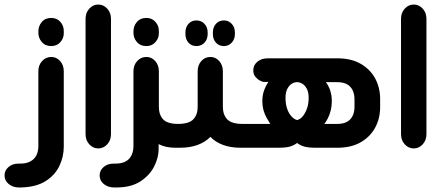

<svg xmlns="http://www.w3.org/2000/svg" viewBox="-117 -651 1946 846"><path d="M109 -448Q82 -448 67 -466Q52 -484 52 -507V-512Q52 -536 67 -554Q82 -572 109 -572Q134 -572 149.5 -554Q165 -536 164 -512V-507Q165 -484 149.5 -466Q134 -448 109 -448ZM-23 175H-34Q-60 175 -78.5 160Q-97 145 -97 122Q-97 100 -79.5 85Q-62 70 -37 70H-30Q-4 70 12 62.5Q28 55 36.5 44Q45 33 48.5 20Q52 7 52 -5V-337Q52 -364 68.5 -382Q85 -400 109 -400Q132 -400 148 -382Q164 -364 164 -337V-5Q164 40 144.5 80.5Q125 121 84 147Q43 173 -23 175Z M260 -568Q260 -595 276.5 -613Q293 -631 316 -631Q339 -631 355.5 -613Q372 -595 372 -568V-60Q372 -33 355.5 -15Q339 3 316 3Q293 3 276.5 -15Q260 -33 260 -60Z M528 -448Q501 -448 486 -466Q471 -484 471 -507V-512Q471 -536 486 -554Q501 -572 528 -572Q553 -572 568.5 -554Q584 -536 583 -512V-507Q584 -484 568.5 -466Q553 -448 528 -448ZM674 0H656Q634 0 615.5 -4Q597 -8 582 -16V6Q582 43 562.5 82Q543 121 502 148Q461 175 396 175H385Q359 175 340.5 160Q322 145 322 122Q322 100 339.5 85Q357 70 382 70H389Q415 70 431 63Q447 56 455.5 44.5Q464 33 467.5 20Q471 7 471 -5V-337Q471 -364 487.5 -382Q504 -400 528 -400Q551 -400 567 -382Q583 -364 583 -337V-180Q583 -146 601.5 -125.5Q620 -105 669 -105H674Z M748 -448Q727 -448 713.5 -463Q700 -478 700 -501V-508Q700 -531 713.5 -546Q727 -561 748 -561Q770 -561 784 -546Q798 -531 798 -508V-501Q798 -478 784 -463Q770 -448 748 -448ZM870 -448Q848 -448 834.5 -463Q821 -478 821 -501V-508Q821 -531 834.5 -546Q848 -561 870 -561Q890 -561 904 -546Q918 -531 918 -508V-501Q918 -478 904 -463Q890 -448 870 -448ZM956 -105V0H943Q899 0 865.5 -12.5Q832 -25 810 -48Q788 -25 754 -12.5Q720 0 676 0H663V-105H667Q716 -105 735 -125.5Q754 -146 754 -180V-337Q754 -364 770 -382Q786 -400 810 -400Q833 -400 849 -382Q865 -364 865 -337V-180Q865 -146 884 -125.5Q903 -105 952 -105Z M944 0V-105H1074Q1067 -116 1058.5 -130.5Q1050 -145 1044.5 -164Q1039 -183 1039 -207Q1039 -232 1047 -253.5Q1055 -275 1066 -290H1047Q1039 -290 1028 -296Q1017 -302 1008 -313Q999 -324 999 -341Q999 -364 1017 -379Q1035 -394 1062 -394H1370Q1431 -394 1473 -369.5Q1515 -345 1536.5 -304.5Q1558 -264 1558 -215V-179Q1558 -130 1536.5 -89.5Q1515 -49 1473 -24.5Q1431 0 1370 0H1275Q1240 0 1222.5 -5.5Q1205 -11 1192 -21Q1179 -11 1161.5 -5.5Q1144 0 1109 0ZM1192 -122Q1205 -125 1216 -137.5Q1227 -150 1235 -171Q1243 -192 1243 -220Q1243 -245 1234.5 -260.5Q1226 -276 1214.5 -282.5Q1203 -289 1192 -289Q1181 -289 1169.5 -282.5Q1158 -276 1149.5 -260.5Q1141 -245 1141 -220Q1141 -192 1148.5 -171Q1156 -150 1168 -137.5Q1180 -125 1192 -122ZM1312 -105H1369Q1396 -105 1412.5 -114.5Q1429 -124 1437 -141Q1445 -158 1445 -180V-213Q1445 -236 1437 -253Q1429 -270 1412.5 -279.5Q1396 -289 1369 -289H1319Q1331 -273 1338 -252Q1345 -231 1345 -207Q1345 -183 1340 -163.5Q1335 -144 1327.5 -129.5Q1320 -115 1312 -105Z M1650 -568Q1650 -595 1666.5 -613Q1683 -631 1706 -631Q1729 -631 1745.5 -613Q1762 -595 1762 -568V-60Q1762 -33 1745.5 -15Q1729 3 1706 3Q1683 3 1666.5 -15Q1650 -33 1650 -60Z"/></svg>

Font: Beiruti
Style: Bold
Weight: 700
Designer: Arlette Boutros
Foundry: Boutros
Version: Version 1.41